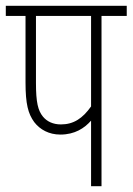

<svg xmlns="http://www.w3.org/2000/svg" viewBox="-20 -642 457 662"><path d="M330 -587H417V-622H0V-587H68V-358C68 -283 77 -250 98 -221C118 -195 149 -178 188 -178C238 -178 271 -200 294 -226V0H330ZM294 -587V-275C265 -234 234 -213 190 -213C163 -213 142 -223 128 -240C111 -261 104 -289 104 -356V-587Z"/></svg>

Font: Noto Sans ExtraCondensed ExtraLight
Style: Regular
Weight: 200
Width: 2
Designer: Monotype Design Team
Foundry: Monotype Imaging Inc.
Version: Version 2.013